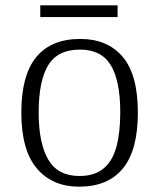

<svg xmlns="http://www.w3.org/2000/svg" viewBox="-20 -690 596 720"><path d="M277 10Q176 10 118 -58.5Q60 -127 60 -268Q60 -408 116 -476Q172 -544 281 -544Q383 -544 440 -477Q497 -410 497 -268Q497 -127 441 -58.5Q385 10 277 10ZM278 -30Q334 -30 368 -58Q402 -86 416.5 -139.5Q431 -193 431 -268Q431 -387 395.5 -445.5Q360 -504 280 -504Q196 -504 160.5 -445Q125 -386 125 -268Q125 -153 161 -91.5Q197 -30 278 -30ZM131 -626V-670H421V-626Z"/></svg>

Font: Noto Serif Kannada Light
Style: Regular
Weight: 300
Version: Version 2.003